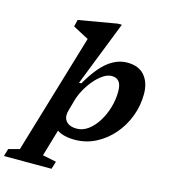

<svg xmlns="http://www.w3.org/2000/svg" viewBox="-250 -851 1035 1177"><g transform="rotate(15 267.0 -262.0)"><path d="M214.5 -332.5H229Q289 -437 347.2 -482.8Q405.5 -528.5 469.5 -528.5Q542.5 -528.5 579.8 -484.5Q617 -440.5 617 -368Q617 -294 591 -225.8Q565 -157.5 518.5 -104Q472 -50.5 410.5 -19.2Q349 12 279 12Q207 12 166 -15.5L116 154L203 172L188 220.5H-114L-100 172.5L-30.5 154L196 -605.5Q187 -610 168.8 -619.8Q150.5 -629.5 130.2 -640.2Q110 -651 96 -658.5L106.5 -702L350 -744H376ZM196.5 -153Q191.5 -134.5 191.5 -121Q191.5 -93 212 -75Q232.5 -57 272.5 -57Q311 -57 345 -82Q379 -107 405 -148.8Q431 -190.5 445.8 -241Q460.5 -291.5 460.5 -342Q460.5 -386 444.5 -405.2Q428.5 -424.5 398.5 -424.5Q372.5 -424.5 344.2 -405.8Q316 -387 290.2 -356.8Q264.5 -326.5 244.8 -290.8Q225 -255 215.5 -221Z"/></g></svg>

Font: Newsreader 6pt SemiBold
Style: Italic
Weight: 600
Italic angle: -17°
Designer: Hugues Gentile
Foundry: Production Type
Version: Version 1.003; ttfautohint (v1.8.3)